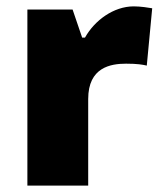

<svg xmlns="http://www.w3.org/2000/svg" viewBox="-20 -583 509 603"><path d="M400 -563C337 -563 277 -519 247 -465H238L208 -553H66V0H257V-272C257 -372 328 -383 376 -383C411 -383 428 -380 441 -377L458 -557C447 -559 421 -563 400 -563Z"/></svg>

Font: Noto Sans Gujarati Black
Style: Regular
Weight: 900
Designer: Jelle Bosma - Monotype Design Team, Universal Thirst
Foundry: Monotype Imaging Inc.
Version: Version 2.106